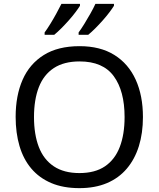

<svg xmlns="http://www.w3.org/2000/svg" viewBox="-20 -1030 821 994"><path d="M720 -424Q720 -341 699 -273.5Q678 -206 636.5 -157Q595 -108 533.5 -82Q472 -56 391 -56Q307 -56 245 -82.5Q183 -109 142 -157.5Q101 -206 81 -274Q61 -342 61 -425Q61 -535 97 -617Q133 -699 206.5 -745Q280 -791 392 -791Q499 -791 572 -745.5Q645 -700 682.5 -617.5Q720 -535 720 -424ZM156 -424Q156 -334 181 -269Q206 -204 258.5 -169Q311 -134 391 -134Q472 -134 523.5 -169Q575 -204 600 -269Q625 -334 625 -424Q625 -559 569 -635.5Q513 -712 392 -712Q311 -712 258.5 -677.5Q206 -643 181 -578.5Q156 -514 156 -424ZM570 -1000Q562 -987 547 -967Q532 -947 512.5 -925Q493 -903 473.5 -883.5Q454 -864 437 -850H387V-862Q401 -881 417 -907Q433 -933 448.5 -960.5Q464 -988 474 -1010H570ZM394 -1000Q386 -987 371 -967Q356 -947 336.5 -925Q317 -903 297.5 -883.5Q278 -864 261 -850H211V-862Q225 -881 241 -907Q257 -933 272 -960.5Q287 -988 298 -1010H394Z"/></svg>

Font: Noto Sans Malayalam UI
Style: Regular
Weight: 400
Designer: Jelle Bosma - Monotype Design Team
Foundry: Monotype Imaging Inc.
Version: Version 2.104